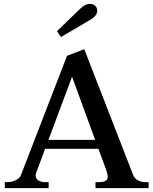

<svg xmlns="http://www.w3.org/2000/svg" viewBox="-20 -971 792 991"><path d="M295 -780 274 -810 392 -924Q419 -951 443 -951Q462 -951 472 -940.5Q482 -930 482 -916Q482 -889 443 -867ZM747 -31V0H473V-31H491Q515 -31 525.5 -38Q536 -45 536 -59Q536 -72 526 -100L488 -203H213L167 -80Q164 -71 164 -65Q164 -49 178 -40Q192 -31 212 -31H231V0H5V-31H20Q41 -31 61.5 -41Q82 -51 88 -67L326 -683L415 -717L668 -66Q675 -49 692 -40Q709 -31 728 -31ZM471 -249 352 -575 230 -249Z"/></svg>

Font: Taviraj Medium
Style: Regular
Weight: 500
Designer: Katatrad Team
Foundry: CadsonDemak
Version: Version 1.001